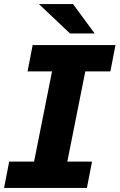

<svg xmlns="http://www.w3.org/2000/svg" viewBox="-35 -921 586 941"><path d="M383 -571 295 -129H416L391 0H-15L10 -129H132L220 -571H100L125 -700H531L506 -571ZM156 -901H323L429 -757H308Z"/></svg>

Font: Montserrat Alternates
Style: Bold Italic
Weight: 700
Italic angle: -11.3°
Designer: Julieta Ulanovsky
Foundry: Julieta Ulanovsky
Version: Version 7.200